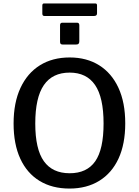

<svg xmlns="http://www.w3.org/2000/svg" viewBox="-20 -1086 807 1116"><path d="M384 10Q283 10 210 -34.5Q137 -79 98 -163.5Q59 -248 59 -368Q59 -489 99 -575Q139 -661 212 -706.5Q285 -752 385 -752Q484 -752 556.5 -706.5Q629 -661 668.5 -575.5Q708 -490 708 -369Q708 -249 669 -164.5Q630 -80 557 -35Q484 10 384 10ZM385 -79Q485 -79 533.5 -148.5Q582 -218 582 -368Q582 -520 532.5 -592Q483 -664 385 -664Q285 -664 235 -591.5Q185 -519 185 -368Q185 -219 235 -149Q285 -79 385 -79ZM441 -939V-846Q441 -836 436.5 -831.5Q432 -827 420 -827H346Q336 -827 332.5 -831Q329 -835 329 -844V-939Q329 -954 342 -954H428Q441 -954 441 -939ZM544 -1055V-1008Q544 -993 526 -993H239Q232 -993 229 -996.5Q226 -1000 226 -1007V-1054Q226 -1066 236 -1066H534Q544 -1066 544 -1055Z"/></svg>

Font: Libre Franklin Thin Medium
Style: Regular
Weight: 500
Version: Version 3.000